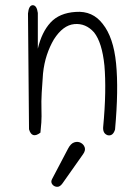

<svg xmlns="http://www.w3.org/2000/svg" viewBox="-20 -520 540 741"><path d="M88 -468Q91 -499 106 -500Q122 -500 126 -470V-332Q141 -396 175 -433Q209 -470 272 -474Q338 -479 377 -427Q397 -402 410 -364Q423 -326 428 -275Q433 -225 432 -161Q431 -97 424 -20Q416 6 396 2Q377 -4 378 -28Q385 -102 386 -161.5Q387 -221 383 -267Q374 -356 343 -395Q311 -431 267 -427Q223 -423 188 -368Q172 -341 161 -308Q150 -275 146 -236Q143 -197 141 -162.5Q139 -128 140 -99Q141 -70 139.5 -47Q138 -24 136 -8Q103 17 92 -21ZM243 53Q253 34 266.5 29.5Q280 25 291.5 31Q303 37 307 49Q311 61 300 76L221 188Q211 202 199.5 201Q188 200 181.5 191Q175 182 181 171Z"/></svg>

Font: Yomogi
Style: Regular
Weight: 400
Designer: satsuyako
Foundry: satsuyako
Version: Version 3.100